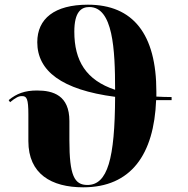

<svg xmlns="http://www.w3.org/2000/svg" viewBox="-20 -789 801 819"><path d="M335 10C539 10 637 -130 646 -362C667 -362 689 -362 712 -362V-375C689 -375 667 -376 647 -377C647 -384 647 -391 647 -398C647 -643 548 -769 355 -769C212 -769 139 -709 139 -609C139 -487 242 -406 471 -376C470 -112 439 0 353 0C297 0 276 -40 276 -191V-273C276 -382 207 -403 138 -403C86 -403 51 -390 17 -362L23 -353C47 -373 61 -380 75 -379C94 -379 101 -367 101 -301V-187C101 -47 199 10 335 10ZM297 -654C297 -739 327 -759 361 -759C462 -759 471 -579 471 -406C347 -447 297 -530 297 -654Z"/></svg>

Font: Noto Serif Display ExtraBold
Style: Regular
Weight: 800
Designer: Monotype Design Team
Foundry: Monotype Imaging Inc.
Version: Version 2.009